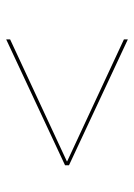

<svg xmlns="http://www.w3.org/2000/svg" viewBox="76 -678 443 636"><g transform="rotate(90 298.0 -360.5)"><path d="M111 -562 528 -367V-354L111 -159V-172L515 -360V-361L111 -549Z"/></g></svg>

Font: Hepta Slab Thin
Style: Regular
Weight: 250
Designer: Michael LaGattuta
Foundry: Michael LaGattuta
Version: Version 1.100; ttfautohint (v1.8) -l 8 -r 50 -G 200 -x 14 -D